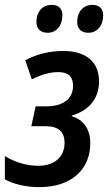

<svg xmlns="http://www.w3.org/2000/svg" viewBox="-26 -761 445 791"><path d="M171 -626C206 -626 231 -655 231 -698C231 -727 214 -741 187 -741C147 -741 124 -710 124 -671C124 -641 142 -626 171 -626ZM338 -626C374 -626 399 -655 399 -698C399 -727 381 -741 355 -741C315 -741 292 -710 292 -671C292 -641 310 -626 338 -626ZM135 10C274 10 346 -68 346 -171C346 -230 317 -268 270 -282V-285C338 -305 382 -352 382 -426C382 -508 326 -551 235 -551C178 -551 129 -539 78 -513L105 -434C143 -453 179 -464 214 -464C256 -464 275 -444 275 -408C275 -350 228 -323 167 -323H121L103 -241H162C217 -241 240 -216 240 -173C240 -113 197 -78 131 -78C79 -78 32 -95 -6 -118V-22C28 -3 80 10 135 10Z"/></svg>

Font: Noto Sans Display SemiCondensed Medium
Style: Italic
Weight: 500
Width: 4
Italic angle: -12°
Designer: Monotype Design Team
Foundry: Monotype Imaging Inc.
Version: Version 1.900